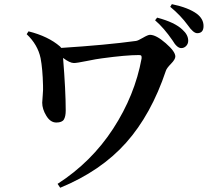

<svg xmlns="http://www.w3.org/2000/svg" viewBox="-20 -844 1040 917"><path d="M107.4 -680.7 116.2 -694.3Q210 -670.9 266.6 -622.1Q271.5 -617.2 272.5 -615.2Q486.3 -628.9 628.9 -648.4Q638.7 -649.4 662.6 -663.6Q686.5 -677.7 696.3 -677.7Q725.6 -677.7 771.5 -637.7Q817.4 -597.7 817.4 -574.2Q817.4 -560.5 796.9 -539.6Q776.4 -518.6 772.5 -506.8Q702.1 -296.9 582 -162.1Q461.9 -27.3 267.6 52.7L254.9 34.2Q417 -70.3 520.5 -229.5Q624 -388.7 656.2 -564.5Q657.2 -574.2 654.8 -577.6Q652.3 -581.1 643.6 -581.1Q582 -581.1 466.8 -565.4Q442.4 -562.5 394.5 -552.7Q346.7 -543 333 -543Q313.5 -543 281.2 -567.4Q293.9 -410.2 293.9 -316.4Q293.9 -288.1 285.2 -273.4Q276.4 -258.8 249 -258.8Q220.7 -258.8 201.2 -291Q181.6 -323.2 181.6 -353.5Q181.6 -362.3 184.1 -389.6Q186.5 -417 185.5 -435.5Q183.6 -515.6 173.8 -566.4Q160.2 -630.9 107.4 -680.7ZM720.7 -747.1 730.5 -759.8Q815.4 -737.3 851.6 -702.1Q878.9 -677.7 878.9 -649.4Q878.9 -634.8 869.1 -624.5Q859.4 -614.3 845.7 -614.3Q825.2 -614.3 803.7 -651.4Q762.7 -710.9 720.7 -747.1ZM793 -811.5 800.8 -824.2Q879.9 -807.6 919.9 -778.3Q952.1 -753.9 952.1 -719.7Q952.1 -685.5 921.9 -685.5Q903.3 -685.5 877 -723.6Q842.8 -770.5 793 -811.5Z"/></svg>

Font: GenRyuMin TW TTF Bold
Style: Regular
Weight: 700
Version: Version 1.300